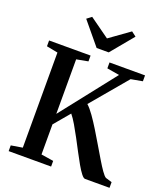

<svg xmlns="http://www.w3.org/2000/svg" viewBox="-171 -1093 1050 1211"><g transform="rotate(20 354.0 -488.0)"><path d="M31 0V-38.5L107.5 -51V-689.5L32 -704V-743H310.5V-704L233 -689.5V-323.5L521 -689.5L437.5 -703.5V-743H676V-703.5L598.5 -689.5L396 -449Q418 -429 443 -393.8Q468 -358.5 494.2 -315.8Q520.5 -273 546.2 -229.2Q572 -185.5 594.8 -147.5Q617.5 -109.5 635.8 -83.5Q654 -57.5 665.5 -51L708 -38V0H543.5Q533.5 0 518 -19.8Q502.5 -39.5 483.8 -72.2Q465 -105 444.2 -144.8Q423.5 -184.5 402 -224.8Q380.5 -265 360 -300Q339.5 -335 321 -357.5L233 -253V-51L316 -38V0ZM330 -801 205 -952 236.5 -976 370.5 -880 504.5 -976 536 -952 411 -801Z"/></g></svg>

Font: Merriweather 72pt SemiBold
Style: Regular
Weight: 600
Version: Version 2.100